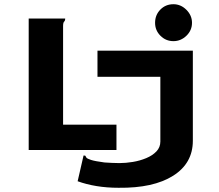

<svg xmlns="http://www.w3.org/2000/svg" viewBox="-20 -711 1040 910"><path d="M802 -516Q766 -516 740.5 -541.5Q715 -567 715 -603Q715 -640 740 -665.5Q765 -691 802 -691Q837 -691 863.5 -664.5Q890 -638 890 -603Q890 -567 863.5 -541.5Q837 -516 802 -516ZM116 0V-623H289Q289 -613 284 -608.5Q279 -604 279 -587V-120H532V0ZM542 179Q487 179 438 171Q389 163 348 148L376 26Q385 26 385.5 28.5Q386 31 389.5 36Q393 41 411.5 47Q430 53 475 59Q488 60 509.5 61Q531 62 546 62Q576 62 609.5 56.5Q643 51 673 38.5Q703 26 721.5 6.5Q740 -13 740 -40V-347H442V-471H894V-44Q894 63 800.5 122Q707 181 542 179Z"/></svg>

Font: Inconsolata UltraExpanded Black
Style: Regular
Weight: 900
Width: 9
Monospace: yes
Designer: Raph Levien, Cyreal, Brenton Simpson
Foundry: Raph Levien, Cyreal, Google
Version: Version 3.001; ttfautohint (v1.8.2.53-6de2)